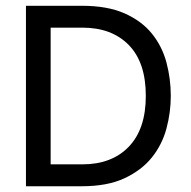

<svg xmlns="http://www.w3.org/2000/svg" viewBox="-20 -648 665 668"><path d="M574.2 -314.5Q574.2 -256.8 559.1 -200.7Q543.9 -144.5 508.3 -100.1Q472.7 -55.7 413.1 -27.8Q353.5 0 264.6 0H70.3V-627.9H264.6Q353.5 -627.9 413.1 -601.6Q472.7 -575.2 508.3 -531.2Q543.9 -487.3 559.1 -430.7Q574.2 -374 574.2 -314.5ZM487.3 -314.5Q487.3 -430.7 428.2 -491.2Q369.1 -551.8 266.6 -551.8H156.2V-76.2H266.6Q369.1 -76.2 428.2 -137.7Q487.3 -199.2 487.3 -314.5Z"/></svg>

Font: Padauk GrcRegTest
Style: Regular
Weight: 500
Designer: Debbi Hosken
Foundry: SIL
Version: Version 2.0